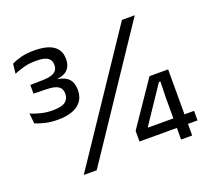

<svg xmlns="http://www.w3.org/2000/svg" viewBox="-113 -786 1005 925"><g transform="rotate(-20 390.0 -323.0)"><path d="M141 -292.5Q104.5 -292.5 74.5 -300Q44.5 -307.5 27.5 -315L22 -367.5Q43 -358.5 71.8 -351Q100.5 -343.5 133 -343.5Q181 -343.5 199 -358.5Q217 -373.5 217 -397V-400Q217 -412 212.8 -421Q208.5 -430 199.5 -436.2Q190.5 -442.5 175.8 -445.8Q161 -449 139.5 -449.5L73 -451V-495.5L139 -497Q180 -498 197.5 -510.2Q215 -522.5 215 -545V-548.5Q215 -571 198 -583.2Q181 -595.5 137 -595.5Q101.5 -595.5 73.2 -587.5Q45 -579.5 24.5 -570.5L30 -620Q48.5 -630 77.8 -637.8Q107 -645.5 145 -645.5Q212 -645.5 244.8 -622.5Q277.5 -599.5 277.5 -556V-552Q277.5 -522.5 260.8 -502.8Q244 -483 207 -478.5L206.5 -472L205 -477Q244 -471.5 262 -451.2Q280 -431 280 -396.5V-391.5Q280 -363.5 265.5 -341Q251 -318.5 220.2 -305.5Q189.5 -292.5 141 -292.5ZM166.5 0 595 -639H660.5L233 0ZM665.5 0V-214.5L667.5 -297H660L536 -112V-91L508 -108.5H771.5V-59.5H474V-114L627 -339H722.5V0Z"/></g></svg>

Font: Anek Gujarati Medium
Style: Regular
Weight: 400
Version: Version 1.003